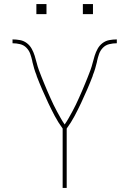

<svg xmlns="http://www.w3.org/2000/svg" viewBox="-20 -930 640 950"><path d="M290 0V-294Q268 -324 251 -356Q234 -388 218.5 -421Q203 -454 188.5 -487.5Q174 -521 161 -555V-557Q154 -574 149 -591Q144 -608 140 -625V-627Q136 -645 130 -662.5Q124 -680 111 -693.5Q98 -707 79.5 -711.5Q61 -716 42 -716V-735Q61 -735 79.5 -731.5Q98 -728 113 -716.5Q128 -705 137 -688.5Q146 -672 151.5 -654.5Q157 -637 161.5 -619Q166 -601 172.5 -583Q179 -565 186 -548Q193 -531 200 -513.5Q207 -496 214.5 -479Q222 -462 229.5 -445Q237 -428 245 -411.5Q253 -395 262 -378.5Q271 -362 280 -346Q289 -330 300 -314Q311 -330 320 -346Q329 -362 338 -378.5Q347 -395 355 -411.5Q363 -428 370.5 -445Q378 -462 385.5 -479Q393 -496 400 -513.5Q407 -531 414 -548Q421 -565 427.5 -583Q434 -601 438.5 -619Q443 -637 448.5 -654.5Q454 -672 463 -688.5Q472 -705 487 -716.5Q502 -728 520.5 -731.5Q539 -735 558 -735V-716Q539 -716 520.5 -711.5Q502 -707 489 -693.5Q476 -680 470 -662.5Q464 -645 460 -627V-625Q456 -608 451 -591Q446 -574 439 -557V-555Q426 -521 411.5 -487.5Q397 -454 381.5 -421Q366 -388 349 -356Q332 -324 310 -294V0ZM390 -860V-910H440V-860ZM160 -860V-910H210V-860Z"/></svg>

Font: Iosevka SS04 Thin Extended
Style: Regular
Weight: 100
Width: 7
Monospace: yes
Designer: Belleve Invis
Foundry: Belleve Invis
Version: Version 19.0.0; ttfautohint (v1.8.4)